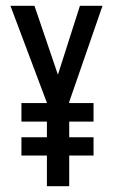

<svg xmlns="http://www.w3.org/2000/svg" viewBox="-20 -643 390 663"><path d="M219 0H142V-106H54V-169H142V-223H54V-287H142V-288L16 -623H99L180 -385L256 -623H334L219 -291V-287H303V-223H219V-169H303V-106H219Z"/></svg>

Font: Inconsolata ExtraCondensed SemiBold
Style: Regular
Weight: 600
Width: 2
Monospace: yes
Designer: Raph Levien, Cyreal, Brenton Simpson
Foundry: Raph Levien, Cyreal, Google
Version: Version 3.001; ttfautohint (v1.8.2.53-6de2)